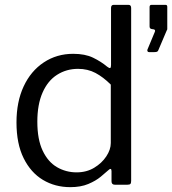

<svg xmlns="http://www.w3.org/2000/svg" viewBox="-20 -762 710 792"><path d="M454 0Q447 0 443.5 -3.5Q440 -7 440 -14V-56Q440 -64 436.5 -65Q433 -66 427 -60Q416 -50 395.5 -33Q375 -16 344 -3Q313 10 270 10Q207 10 157 -20Q107 -50 77.5 -109.5Q48 -169 48 -257Q48 -342 77.5 -405.5Q107 -469 160.5 -504.5Q214 -540 282 -540Q331 -540 364 -524Q397 -508 422 -487Q431 -480 434.5 -481.5Q438 -483 438 -494V-729Q438 -742 449 -742H510Q521 -742 521 -729V-16Q521 -7 518 -3.5Q515 0 505 0H454ZM437 -413Q406 -444 374 -461Q342 -478 302 -478Q254 -478 215.5 -453.5Q177 -429 155.5 -380Q134 -331 134 -260Q134 -187 156 -140.5Q178 -94 215 -72.5Q252 -51 296 -51Q337 -51 368.5 -70Q400 -89 418.5 -117Q437 -145 437 -172V-413ZM595 -547Q590 -547 588.5 -550.5Q587 -554 588 -557L618 -629Q623 -639 614 -641L607 -642Q597 -643 597 -653V-733Q597 -742 605 -742H663Q670 -742 670 -734V-642Q670 -641 669.5 -639.5Q669 -638 668 -637L634 -557Q632 -551 628.5 -549Q625 -547 616 -547Z"/></svg>

Font: Libre Franklin Thin
Style: Regular
Weight: 400
Version: Version 3.000